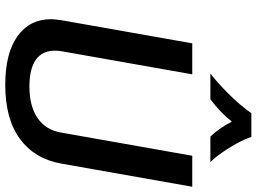

<svg xmlns="http://www.w3.org/2000/svg" viewBox="-143 -822 977 731"><g transform="rotate(90 345.5 -456.5)"><path d="M53 -163Q53 -174 57 -202L145 -700H263L175 -202Q173 -193 173 -176Q173 -129 207.5 -104.5Q242 -80 309 -80Q384 -80 429.5 -111Q475 -142 485 -202L573 -700H691L603 -202Q585 -100 509 -44Q433 12 303 12Q183 12 118 -34.5Q53 -81 53 -163ZM411 -925H501Q517 -881 545.5 -836.5Q574 -792 597 -769H500Q468 -802 443 -851Q411 -809 358 -769H260Q294 -795 337.5 -838.5Q381 -882 411 -925Z"/></g></svg>

Font: KoHo SemiBold
Style: Italic
Weight: 600
Italic angle: -10°
Version: Version 1.000; ttfautohint (v1.6)